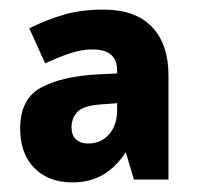

<svg xmlns="http://www.w3.org/2000/svg" viewBox="-20 -742 411 400"><path d="M196 -722Q262 -722 296.5 -686Q331 -650 331 -585V-368H259L242 -425Q223 -395 195.5 -378.5Q168 -362 131 -362Q81 -362 51.5 -392Q22 -422 22 -474Q22 -536 65.5 -559.5Q109 -583 183 -587L224 -589V-595Q224 -639 173 -639Q150 -639 126 -631Q102 -623 74 -610L41 -683Q75 -700 111.5 -711Q148 -722 196 -722ZM185 -524Q152 -521 140.5 -508Q129 -495 129 -477Q129 -460 138.5 -451.5Q148 -443 163 -443Q191 -443 207.5 -462.5Q224 -482 224 -512V-527Z"/></svg>

Font: Noto Sans Tamil SemiCondensed ExtraBold
Style: Regular
Weight: 800
Width: 4
Designer: Jelle Bosma - Monotype Design Team
Foundry: Monotype Imaging Inc.
Version: Version 2.004; ttfautohint (v1.8.4.7-5d5b)